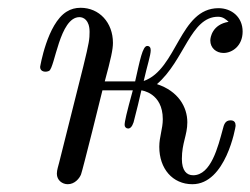

<svg xmlns="http://www.w3.org/2000/svg" viewBox="-20 -462 643 493"><path d="M83 -290C83 -277 98 -276 106 -280C121 -288 133 -418 184 -418C194 -418 210 -411 210 -380C210 -362 209 -353 194 -292L132 -45C130 -36 126 -26 126 -16C126 1 140 11 154 11C172 11 184 -4 188 -14C192 -24 243 -229 243 -230H321C305 -172 300 -150 300 -141C300 -136 304 -132 309 -132C314 -132 319 -136 323 -148C332 -183 337 -203 343 -230C343 -230 398 -224 398 -156C398 -131 389 -111 389 -85C389 -29 423 11 474 11C560 11 585 -136 585 -139C585 -147 582 -153 572 -153C558 -153 555 -142 552 -130C540 -86 522 -12 476 -12C459 -12 447 -24 447 -54C447 -95 461 -115 461 -148C461 -187 438 -228 383 -246C454 -307 469 -419 540 -419C553 -419 560 -412 567 -406C525 -399 520 -366 520 -358C520 -339 535 -326 554 -326C576 -326 603 -344 603 -381C603 -418 575 -441 541 -441C441 -441 435 -284 349 -254C358 -294 367 -320 367 -333C367 -340 364 -344 358 -344C346 -344 339 -306 327 -253H249C265 -312 270 -335 270 -352C270 -404 235 -442 187 -442C174 -442 162 -439 151 -432C101 -401 83 -290 83 -290Z"/></svg>

Font: CMU Serif
Style: Italic
Weight: 500
Italic angle: -14.04°
Version: Version 0.7.0